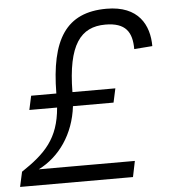

<svg xmlns="http://www.w3.org/2000/svg" viewBox="-52 -773 720 820"><g transform="rotate(-5 308.0 -363.0)"><path d="M1 0H485L499 -68H87C177 -113 242 -205 256 -324H430L443 -384H259C261 -587 318 -659 424 -659C511 -659 538 -617 538 -544L616 -550C616 -640 572 -726 435 -726C261 -726 192 -615 190 -384H82L69 -324H188C177 -191 117 -132 15 -64Z"/></g></svg>

Font: Geist Light
Style: Italic
Weight: 300
Italic angle: -12°
Designer: Basement.studio, Andrés Briganti, Mateo Zaragoza
Foundry: Basement.studio, Vercel, Andrés Briganti, Guido Ferreyra, Mateo Zaragoza
Version: Version 1.500